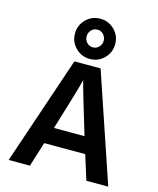

<svg xmlns="http://www.w3.org/2000/svg" viewBox="-138 -1057 949 1153"><g transform="rotate(15 337.0 -481.0)"><path d="M303 -877.5Q288 -861 288 -839Q288 -817 303 -800.5Q318 -784 341 -784Q364 -784 379 -800.5Q394 -817 394 -839Q394 -861 379 -877.5Q364 -894 341 -894Q318 -894 303 -877.5ZM429.5 -925.5Q466 -889 466 -837Q466 -785 429.5 -748.5Q393 -712 341 -712Q289 -712 252.5 -748.5Q216 -785 216 -837Q216 -889 252.5 -925.5Q289 -962 341 -962Q393 -962 429.5 -925.5ZM160 0H28L256 -674H419L647 0H511L463 -153H208ZM336 -580Q328 -537 241 -256H431Q348 -529 336 -580Z"/></g></svg>

Font: Hind Mysuru SemiBold
Style: Regular
Weight: 600
Designer: Manushi Parikh, Hitesh Malaviya
Foundry: Indian Type Foundry
Version: Version 0.703;PS 1.0;hotconv 1.0.86;makeotf.lib2.5.63406